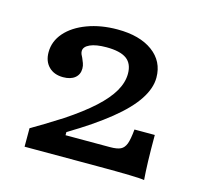

<svg xmlns="http://www.w3.org/2000/svg" viewBox="-63 -761 497 478"><g transform="rotate(15 185.5 -521.5)"><path d="M225 -351.6H37.1V-399.2Q65.3 -415.3 113.7 -446Q157.3 -475 184.7 -500Q212.1 -525 225.4 -548Q238.7 -571 238.7 -593.5Q238.7 -619.4 222.2 -631.5Q205.6 -643.5 170.2 -643.5Q143.5 -643.5 128.2 -636.7Q112.9 -629.8 112.9 -618.5Q112.9 -614.5 114.5 -610.5Q116.1 -606.5 118.5 -602.4Q121 -596.8 123.4 -590.3Q125.8 -583.9 125.8 -576.6Q125.8 -561.3 114.9 -552.4Q104 -543.5 84.7 -543.5Q61.3 -543.5 47.6 -557.3Q33.9 -571 33.9 -594.4Q33.9 -622.6 53.6 -645.2Q73.4 -667.7 108.1 -680.6Q142.7 -693.5 185.5 -693.5Q242.7 -693.5 276.2 -669Q309.7 -644.4 309.7 -602.4Q309.7 -575 290.3 -545.6Q271 -516.1 230.6 -483.5Q190.3 -450.8 128.2 -413.7V-405.6H242.7Q261.3 -405.6 270.2 -410.1Q279 -414.5 283.5 -426.2Q287.9 -437.9 290.3 -463.7H342.7Q342.7 -424.2 343.5 -396.4Q344.4 -368.5 346 -348.4Q330.6 -351.6 225 -351.6Z"/></g></svg>

Font: Playfair Micro SmCond SmLight
Style: Regular
Weight: 360
Width: 4
Designer: Claus Eggers Sørensen
Foundry: Claus Eggers Sørensen
Version: Version 2.100;Glyphs 3.2 (3219)